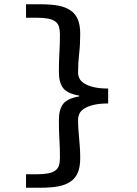

<svg xmlns="http://www.w3.org/2000/svg" viewBox="-20 -728 640 900"><path d="M102 152V89H148Q182 89 204 85Q226 81 239 71.5Q252 62 256.5 47Q261 32 261 9Q261 -35 258.5 -75Q256 -115 256 -163Q256 -216 276.5 -241.5Q297 -267 351 -276V-280Q297 -289 276.5 -314.5Q256 -340 256 -393Q256 -439 258.5 -481Q261 -523 261 -565Q261 -587 256.5 -602.5Q252 -618 239 -627.5Q226 -637 204 -641Q182 -645 148 -645H102V-708H171Q219 -708 253.5 -701.5Q288 -695 311 -679Q334 -663 345 -636.5Q356 -610 356 -570Q356 -518 351 -476.5Q346 -435 346 -388Q346 -374 352 -361Q358 -348 374 -337.5Q390 -327 417.5 -320Q445 -313 487 -313V-243Q445 -243 417.5 -236Q390 -229 374 -218.5Q358 -208 352 -194.5Q346 -181 346 -168Q346 -143 347.5 -121.5Q349 -100 351 -79Q353 -58 354.5 -35.5Q356 -13 356 14Q356 54 345 80.5Q334 107 311 123Q288 139 253.5 145.5Q219 152 171 152Z"/></svg>

Font: Source Code Pro Semibold
Style: Regular
Weight: 600
Monospace: yes
Designer: Paul D. Hunt, Teo Tuominen
Foundry: Adobe Systems Incorporated
Version: Version 2.030;PS 1.000;hotconv 16.6.51;makeotf.lib2.5.65220